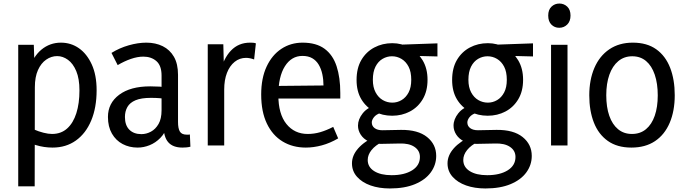

<svg xmlns="http://www.w3.org/2000/svg" viewBox="-20 -822 3872 1085"><path d="M83 231V-569H171L176 -421L140 -420Q166 -502 214 -541.5Q262 -581 324 -581Q381 -581 426 -549.5Q471 -518 498.5 -458Q526 -398 526 -312Q526 -214 495.5 -141Q465 -68 409 -28Q353 12 277 12Q229 12 183 -2Q137 -16 96 -39L173 -90Q198 -79 225.5 -72Q253 -65 274 -65Q325 -65 359.5 -96Q394 -127 411.5 -182.5Q429 -238 429 -311Q429 -377 411 -420Q393 -463 364 -484Q335 -505 303 -505Q270 -505 241 -485Q212 -465 194.5 -426Q177 -387 177 -329L176 231Z M904 -115 926 -111Q913 -70 886 -42.5Q859 -15 825.5 -1.5Q792 12 758 12Q711 12 673 -8Q635 -28 612.5 -67Q590 -106 590 -161Q590 -239 653.5 -286.5Q717 -334 829 -334Q854 -334 881.5 -332.5Q909 -331 932 -326V-261Q907 -265 884.5 -267Q862 -269 833 -269Q778 -269 746 -255.5Q714 -242 700 -217.5Q686 -193 686 -161Q686 -114 711 -89Q736 -64 779 -64Q807 -64 833 -78Q859 -92 876 -121.5Q893 -151 893 -199V-395Q893 -451 864 -476.5Q835 -502 790 -502Q757 -502 719.5 -489Q682 -476 645 -454L610 -523Q655 -551 707.5 -566Q760 -581 807 -581Q859 -581 899.5 -561Q940 -541 963 -501Q986 -461 986 -399V-133Q986 -96 996.5 -78.5Q1007 -61 1036 -61Q1040 -61 1044.5 -61Q1049 -61 1053 -62L1056 7Q1045 10 1033 11Q1021 12 1011 12Q957 12 930.5 -18.5Q904 -49 904 -115Z M1154 0V-572H1242L1246 -411H1224Q1242 -491 1285 -536Q1328 -581 1393 -581Q1401 -581 1409.5 -580.5Q1418 -580 1426 -577L1416 -486Q1392 -495 1370 -495Q1334 -495 1306 -472.5Q1278 -450 1262.5 -410Q1247 -370 1247 -316V0Z M1708 12Q1634 12 1577 -22.5Q1520 -57 1488 -124Q1456 -191 1456 -288Q1456 -380 1486.5 -445.5Q1517 -511 1570 -546Q1623 -581 1690 -581Q1767 -581 1814 -546.5Q1861 -512 1882 -448Q1903 -384 1903 -297V-265H1509L1510 -336L1808 -339Q1808 -372 1801.5 -402.5Q1795 -433 1781 -456.5Q1767 -480 1744.5 -493Q1722 -506 1689 -506Q1627 -506 1590 -447.5Q1553 -389 1553 -284Q1553 -178 1598.5 -121.5Q1644 -65 1719 -65Q1755 -65 1789.5 -75Q1824 -85 1863 -105L1891 -40Q1845 -13 1798.5 -0.5Q1752 12 1708 12Z M2304 -371Q2304 -416 2289 -445Q2274 -474 2249 -489Q2224 -504 2195 -504Q2167 -504 2142 -489.5Q2117 -475 2102 -445.5Q2087 -416 2087 -371Q2087 -329 2102.5 -300Q2118 -271 2143 -256.5Q2168 -242 2197 -242Q2225 -242 2249.5 -256.5Q2274 -271 2289 -299.5Q2304 -328 2304 -371ZM2396 -371Q2396 -307 2369 -261.5Q2342 -216 2296.5 -192Q2251 -168 2196 -168Q2141 -168 2095 -192Q2049 -216 2022 -261Q1995 -306 1995 -370Q1995 -437 2022 -483Q2049 -529 2095 -553.5Q2141 -578 2197 -578Q2250 -578 2295.5 -552.5Q2341 -527 2368.5 -481Q2396 -435 2396 -371ZM2452 -577V-503L2295 -507L2196 -568ZM2108 -55 2143 -22Q2101 -1 2079.5 26Q2058 53 2058 82Q2058 122 2094.5 145Q2131 168 2193 168Q2265 168 2309 140.5Q2353 113 2353 65Q2353 29 2322 8Q2291 -13 2237 -11L2135 -9Q2093 -8 2063.5 -22.5Q2034 -37 2018.5 -61Q2003 -85 2003 -112Q2003 -148 2030 -182Q2057 -216 2112 -231L2129 -183Q2105 -175 2093 -159.5Q2081 -144 2081 -130Q2081 -110 2097 -98Q2113 -86 2141 -86L2246 -88Q2342 -89 2393.5 -47.5Q2445 -6 2445 59Q2445 110 2414.5 152Q2384 194 2325.5 218.5Q2267 243 2183 243Q2122 243 2074 226Q2026 209 1997.5 177Q1969 145 1969 101Q1969 56 2004.5 16Q2040 -24 2108 -55Z M2844 -371Q2844 -416 2829 -445Q2814 -474 2789 -489Q2764 -504 2735 -504Q2707 -504 2682 -489.5Q2657 -475 2642 -445.5Q2627 -416 2627 -371Q2627 -329 2642.5 -300Q2658 -271 2683 -256.5Q2708 -242 2737 -242Q2765 -242 2789.5 -256.5Q2814 -271 2829 -299.5Q2844 -328 2844 -371ZM2936 -371Q2936 -307 2909 -261.5Q2882 -216 2836.5 -192Q2791 -168 2736 -168Q2681 -168 2635 -192Q2589 -216 2562 -261Q2535 -306 2535 -370Q2535 -437 2562 -483Q2589 -529 2635 -553.5Q2681 -578 2737 -578Q2790 -578 2835.5 -552.5Q2881 -527 2908.5 -481Q2936 -435 2936 -371ZM2992 -577V-503L2835 -507L2736 -568ZM2648 -55 2683 -22Q2641 -1 2619.5 26Q2598 53 2598 82Q2598 122 2634.5 145Q2671 168 2733 168Q2805 168 2849 140.5Q2893 113 2893 65Q2893 29 2862 8Q2831 -13 2777 -11L2675 -9Q2633 -8 2603.5 -22.5Q2574 -37 2558.5 -61Q2543 -85 2543 -112Q2543 -148 2570 -182Q2597 -216 2652 -231L2669 -183Q2645 -175 2633 -159.5Q2621 -144 2621 -130Q2621 -110 2637 -98Q2653 -86 2681 -86L2786 -88Q2882 -89 2933.5 -47.5Q2985 -6 2985 59Q2985 110 2954.5 152Q2924 194 2865.5 218.5Q2807 243 2723 243Q2662 243 2614 226Q2566 209 2537.5 177Q2509 145 2509 101Q2509 56 2544.5 16Q2580 -24 2648 -55Z M3094 0V-569H3187V0ZM3140 -665Q3114 -665 3096 -683Q3078 -701 3078 -734Q3078 -767 3096.5 -784.5Q3115 -802 3141 -802Q3167 -802 3185.5 -784.5Q3204 -767 3204 -734Q3204 -702 3185.5 -683.5Q3167 -665 3140 -665Z M3697 -283Q3697 -350 3680 -400Q3663 -450 3631 -477Q3599 -504 3553 -504Q3507 -504 3474 -476.5Q3441 -449 3423.5 -399.5Q3406 -350 3406 -284Q3406 -217 3423 -168Q3440 -119 3472.5 -92Q3505 -65 3551 -65Q3598 -65 3630.5 -92Q3663 -119 3680 -168Q3697 -217 3697 -283ZM3793 -284Q3793 -195 3764.5 -128Q3736 -61 3681.5 -24.5Q3627 12 3548 12Q3468 12 3415 -25.5Q3362 -63 3336 -129.5Q3310 -196 3310 -283Q3310 -371 3339 -438.5Q3368 -506 3423.5 -543.5Q3479 -581 3556 -581Q3636 -581 3688.5 -543.5Q3741 -506 3767 -439Q3793 -372 3793 -284Z"/></svg>

Font: Yaldevi ExtraLight Medium
Style: Regular
Weight: 500
Version: Version 1.100